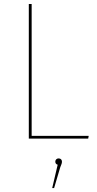

<svg xmlns="http://www.w3.org/2000/svg" viewBox="-20 -701 491 971"><path d="M140.1 -680.9H125.7V0H426L428.6 -14H140.1ZM276.3 100.1C266.4 100.1 259.7 107.3 259.7 116.3C259.7 124.9 263.9 129.9 271.7 132L244 250.1H253.6L284.6 145.3C291.1 129.1 293.3 124.3 293.3 116.3C293.3 107.3 287.4 100.1 276.3 100.1Z"/></svg>

Font: Fira Sans Hair
Style: Regular
Weight: 100
Designer: bBox Type GmbH & Carrois Corporate GbR & Edenspiekermann AG
Foundry: bBox Type GmbH & Carrois Corporate GbR & Edenspiekermann AG
Version: Version 4.300;PS 004.300;hotconv 1.0.88;makeotf.lib2.5.64775